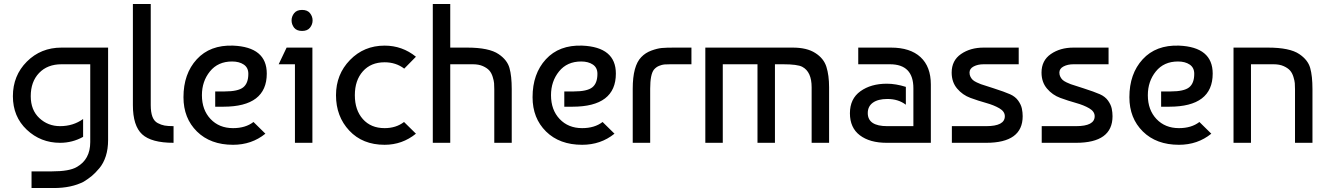

<svg xmlns="http://www.w3.org/2000/svg" viewBox="-20 -720 6697 968"><path d="M283 0Q185 0 115 -66Q45 -132 45 -235Q45 -339 115.5 -409.5Q186 -480 290 -480H525V-14Q525 31 513.5 67Q502 103 481 128Q460 153 443 167Q426 181 402 196Q340 228 251 228H139V144H242Q330 144 367 122Q435 84 435 -4V-396H290Q219 -396 177 -352Q135 -308 135 -235Q135 -165 178.5 -124.5Q222 -84 283 -84Q349 -84 399 -120V-30Q345 0 283 0Z M650 -190V-700H740V-190Q740 -154 748.5 -131.5Q757 -109 775 -99.5Q793 -90 810 -87Q827 -84 855 -84V0Q743 0 696.5 -43Q650 -86 650 -190Z M1155 -490Q1325 -483 1325 -349Q1325 -182 1106 -182H1065V-259H1113Q1180 -259 1206 -279.5Q1232 -300 1232 -348Q1232 -379 1209 -394.5Q1186 -410 1150 -410Q1079 -410 1038.5 -360Q998 -310 998 -240Q998 -166 1041.5 -120Q1085 -74 1155 -74Q1218 -74 1258 -105L1318 -46Q1249 10 1155 10Q1041 10 973 -57Q905 -124 905 -230Q905 -348 972 -421Q1039 -494 1155 -490Z M1555 0H1467V-396H1385L1425 -480H1555ZM1463 -580Q1450 -597 1450 -617Q1450 -637 1463 -653.5Q1476 -670 1503 -670Q1530 -670 1543 -653.5Q1556 -637 1556 -617Q1556 -597 1543 -580.5Q1530 -564 1503 -564Q1476 -564 1463 -580Z M2017 -105 2077 -46Q2008 10 1919 10Q1808 10 1741 -61.5Q1674 -133 1674 -240Q1674 -345 1744.5 -417.5Q1815 -490 1919 -490Q2008 -490 2077 -434L2018 -374Q1976 -406 1919 -406Q1850 -406 1809.5 -360.5Q1769 -315 1769 -240Q1769 -165 1809.5 -119.5Q1850 -74 1919 -74Q1977 -74 2017 -105Z M2250 -700V-480H2335Q2446 -480 2494 -447Q2537 -418 2548.5 -377.5Q2560 -337 2560 -271V0H2472V-270Q2472 -288 2471 -300.5Q2470 -313 2464 -332.5Q2458 -352 2447 -364.5Q2436 -377 2415 -386.5Q2394 -396 2364 -396H2250V0H2162V-700Z M2915 -490Q3085 -483 3085 -349Q3085 -182 2866 -182H2825V-259H2873Q2940 -259 2966 -279.5Q2992 -300 2992 -348Q2992 -379 2969 -394.5Q2946 -410 2910 -410Q2839 -410 2798.5 -360Q2758 -310 2758 -240Q2758 -166 2801.5 -120Q2845 -74 2915 -74Q2978 -74 3018 -105L3078 -46Q3009 10 2915 10Q2801 10 2733 -57Q2665 -124 2665 -230Q2665 -348 2732 -421Q2799 -494 2915 -490Z M3170 0V-273Q3170 -388 3213 -432Q3234 -454 3264 -465Q3294 -476 3316.5 -478Q3339 -480 3378 -480H3466V-396H3360Q3340 -396 3329 -395Q3318 -394 3303 -388Q3288 -382 3277 -369Q3258 -345 3258 -273V0Z M3536 -480H3977Q4048 -480 4090 -453Q4133 -426 4146.5 -383Q4160 -340 4160 -280V0H4072V-280Q4072 -358 4025 -383Q4001 -396 3928 -396H3887V0H3799V-396H3624V0H3536Z M4547 -282V-192Q4509 -221 4454 -221Q4407 -221 4381 -202.5Q4355 -184 4355 -150Q4355 -84 4453 -84H4585V-275Q4585 -396 4467 -396H4307V-480H4472Q4569 -480 4621 -432Q4673 -384 4673 -294V0H4450Q4365 0 4315 -38Q4265 -76 4265 -149Q4265 -222 4318 -260Q4371 -298 4451 -298Q4496 -298 4547 -282Z M5116 -480V-396H4939Q4910 -396 4889 -385Q4868 -374 4868 -354Q4868 -342 4873 -332.5Q4878 -323 4884.5 -317Q4891 -311 4904.5 -304.5Q4918 -298 4925.5 -295.5Q4933 -293 4989 -275Q5045 -257 5072 -245Q5099 -233 5113.5 -212.5Q5128 -192 5132 -172.5Q5136 -153 5136 -134Q5136 0 4952 0H4779V-84H4952Q5046 -84 5046 -134Q5046 -158 5018.5 -174Q4991 -190 4951.5 -201Q4912 -212 4872.5 -226.5Q4833 -241 4805.5 -273.5Q4778 -306 4778 -354Q4778 -415 4825 -447.5Q4872 -480 4939 -480Z M5569 -480V-396H5392Q5363 -396 5342 -385Q5321 -374 5321 -354Q5321 -342 5326 -332.5Q5331 -323 5337.5 -317Q5344 -311 5357.5 -304.5Q5371 -298 5378.5 -295.5Q5386 -293 5442 -275Q5498 -257 5525 -245Q5552 -233 5566.5 -212.5Q5581 -192 5585 -172.5Q5589 -153 5589 -134Q5589 0 5405 0H5232V-84H5405Q5499 -84 5499 -134Q5499 -158 5471.5 -174Q5444 -190 5404.5 -201Q5365 -212 5325.5 -226.5Q5286 -241 5258.5 -273.5Q5231 -306 5231 -354Q5231 -415 5278 -447.5Q5325 -480 5392 -480Z M5924 -490Q6094 -483 6094 -349Q6094 -182 5875 -182H5834V-259H5882Q5949 -259 5975 -279.5Q6001 -300 6001 -348Q6001 -379 5978 -394.5Q5955 -410 5919 -410Q5848 -410 5807.5 -360Q5767 -310 5767 -240Q5767 -166 5810.5 -120Q5854 -74 5924 -74Q5987 -74 6027 -105L6087 -46Q6018 10 5924 10Q5810 10 5742 -57Q5674 -124 5674 -230Q5674 -348 5741 -421Q5808 -494 5924 -490Z M6199 -480H6372Q6483 -480 6531 -447Q6574 -418 6585.5 -377.5Q6597 -337 6597 -271V0H6509V-270Q6509 -288 6508 -300.5Q6507 -313 6501 -332.5Q6495 -352 6484 -364.5Q6473 -377 6452 -386.5Q6431 -396 6401 -396H6287V0H6199Z"/></svg>

Font: Baumans
Style: Regular
Weight: 400
Designer: Henadij Zarechnjuk
Foundry: Cyreal (www.cyreal.org)
Version: Version 001.002